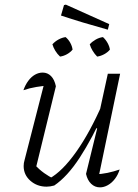

<svg xmlns="http://www.w3.org/2000/svg" viewBox="-20 -802 593 828"><path d="M221 -430 133 -70 129 -92Q149 -71 170.5 -55.5Q192 -40 211 -32H193Q249 -63 308.5 -147Q368 -231 422 -355L434 -330Q406 -267 378.5 -215.5Q351 -164 324 -122.5Q297 -81 269.5 -51Q242 -21 214 -2Q196 3 181 3Q140 3 111 -22.5Q82 -48 82 -86Q82 -99 86 -112L175 -459L198 -434Q167 -432 137 -427Q107 -422 81 -413Q89 -436 102 -453.5Q115 -471 131 -480Q147 -489 164 -489Q185 -489 200 -474Q215 -459 221 -430ZM351 -52 399 -248 394 -250 445 -484H498L402 -23L389 -50Q417 -51 443.5 -56.5Q470 -62 496 -71Q489 -48 475.5 -30.5Q462 -13 445 -3.5Q428 6 411 6Q389 6 373 -9.5Q357 -25 351 -52ZM445 -674Q384 -691 336 -705.5Q288 -720 243 -735L256 -780L264 -782L451 -698ZM239 -558Q227 -569 218.5 -583Q210 -597 206 -611Q218 -624 233 -632Q248 -640 263 -642Q275 -632 283 -617.5Q291 -603 293 -588Q283 -576 268.5 -568Q254 -560 239 -558ZM399 -558Q388 -569 379.5 -583Q371 -597 367 -611Q378 -623 393 -631.5Q408 -640 424 -642Q436 -631 444 -616.5Q452 -602 454 -588Q444 -576 429 -568Q414 -560 399 -558Z"/></svg>

Font: Piazzolla Thin ExtraLight
Style: Italic
Weight: 250
Italic angle: -11.3°
Version: Version 2.005